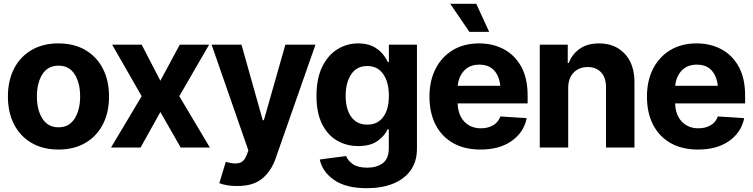

<svg xmlns="http://www.w3.org/2000/svg" viewBox="-20 -783 3995 1019"><path d="M290 10.7Q207.5 10.7 147.2 -24.7Q86.9 -60.1 54.4 -123.3Q22 -186.5 22 -270.5Q22 -355 54.4 -418.5Q86.9 -481.9 147.2 -517.3Q207.5 -552.7 290 -552.7Q373 -552.7 433.3 -517.3Q493.7 -481.9 526.1 -418.5Q558.6 -355 558.6 -270.5Q558.6 -186.5 526.1 -123.3Q493.7 -60.1 433.3 -24.7Q373 10.7 290 10.7ZM291 -107.4Q347.2 -107.4 376.2 -153.8Q405.3 -200.2 405.3 -271.5Q405.3 -342.8 376.2 -388.7Q347.2 -434.6 291 -434.6Q233.9 -434.6 204.8 -388.7Q175.8 -342.8 175.8 -271.5Q175.8 -200.2 204.8 -153.8Q233.9 -107.4 291 -107.4Z M731.9 -545.9 831.1 -354.5 934.1 -545.9H1089.8L931.6 -272.5L1093.8 0H939L831.1 -188.5L726.1 0H569.3L731.9 -272.5L575.2 -545.9Z M1239.3 204.1Q1210.4 204.6 1185.3 200.2Q1160.2 195.8 1144 189L1178.2 76.2L1183.1 77.1Q1221.2 88.4 1248.3 82.3Q1275.4 76.2 1289.6 39.1L1298.3 15.6L1103 -545.9H1261.7L1374.5 -145H1380.4L1494.6 -545.9H1654.3L1442.4 59.1Q1419.4 125 1371.6 164.8Q1323.7 204.6 1239.3 204.1Z M1926.3 215.8Q1815.9 215.8 1753.2 172.1Q1690.4 128.4 1677.2 63.5L1816.9 44.9Q1826.2 69.8 1853 88.4Q1879.9 106.9 1929.7 106.9Q1979 106.9 2011.2 83.3Q2043.5 59.6 2043.5 3.4V-96.7H2037.1Q2022 -62.5 1984.1 -35.2Q1946.3 -7.8 1881.3 -7.8Q1819.8 -7.8 1769.8 -36.4Q1719.7 -64.9 1689.7 -124Q1659.7 -183.1 1659.7 -273.4Q1659.7 -366.7 1690.2 -428.7Q1720.7 -490.7 1771 -521.7Q1821.3 -552.7 1881.3 -552.7Q1926.8 -552.7 1958 -537.4Q1989.3 -522 2008.8 -499Q2028.3 -476.1 2038.1 -453.6H2043.9V-545.9H2192.9V5.9Q2192.9 75.2 2158.7 122.1Q2124.5 168.9 2064.5 192.4Q2004.4 215.8 1926.3 215.8ZM1929.2 -121.6Q1983.9 -121.6 2013.9 -162.1Q2043.9 -202.6 2043.9 -274.4Q2043.9 -346.2 2014.2 -389.4Q1984.4 -432.6 1929.2 -432.6Q1873 -432.6 1843.8 -388.4Q1814.5 -344.2 1814.5 -274.4Q1814.5 -204.1 1844 -162.8Q1873.5 -121.6 1929.2 -121.6Z M2530.3 10.7Q2445.8 10.7 2385.3 -23.4Q2324.7 -57.6 2292 -120.6Q2259.3 -183.6 2259.3 -270.5Q2259.3 -354.5 2291.7 -418Q2324.2 -481.4 2383.3 -517.1Q2442.4 -552.7 2522.9 -552.7Q2595.2 -552.7 2653.6 -522Q2711.9 -491.2 2746.1 -429.7Q2780.3 -368.2 2780.3 -275.4V-234.4H2408.7Q2411.1 -171.9 2444.8 -137Q2478.5 -102.1 2532.2 -102.1Q2570.3 -102.1 2597.4 -118.2Q2624.5 -134.3 2635.7 -165L2775.4 -155.8Q2759.8 -80.1 2695.3 -34.7Q2630.9 10.7 2530.3 10.7ZM2523.9 -439.9Q2473.1 -439.9 2443.6 -408.4Q2414.1 -377 2409.2 -327.6H2635.3Q2629.9 -379.4 2602.1 -409.7Q2574.2 -439.9 2523.9 -439.9ZM2471.2 -613.8 2369.6 -762.7H2507.8L2576.2 -613.8Z M2995.6 -315.4V0H2844.7V-545.9H2993.2V-448.7H2998.5Q3017.1 -496.6 3057.6 -524.7Q3098.1 -552.7 3159.2 -552.7Q3244.1 -552.7 3295.7 -497.8Q3347.2 -442.9 3347.2 -347.2V0H3196.3V-320.3Q3196.3 -370.1 3170.4 -398.7Q3144.5 -427.2 3099.1 -427.2Q3053.2 -427.2 3024.4 -397.7Q2995.6 -368.2 2995.6 -315.4Z M3684.6 10.7Q3600.1 10.7 3539.6 -23.4Q3479 -57.6 3446.3 -120.6Q3413.6 -183.6 3413.6 -270.5Q3413.6 -354.5 3446 -418Q3478.5 -481.4 3537.6 -517.1Q3596.7 -552.7 3677.2 -552.7Q3749.5 -552.7 3807.9 -522Q3866.2 -491.2 3900.4 -429.7Q3934.6 -368.2 3934.6 -275.4V-234.4H3563Q3565.4 -171.9 3599.1 -137Q3632.8 -102.1 3686.5 -102.1Q3724.6 -102.1 3751.7 -118.2Q3778.8 -134.3 3790 -165L3929.7 -155.8Q3914.1 -80.1 3849.6 -34.7Q3785.2 10.7 3684.6 10.7ZM3678.2 -439.9Q3627.4 -439.9 3597.9 -408.4Q3568.4 -377 3563.5 -327.6H3789.6Q3784.2 -379.4 3756.3 -409.7Q3728.5 -439.9 3678.2 -439.9Z"/></svg>

Font: Inter Tight
Style: Bold
Weight: 700
Designer: Rasmus Andersson
Foundry: rsms
Version: Version 3.004; ttfautohint (v1.8.4.7-5d5b)